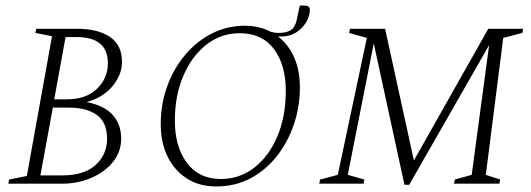

<svg xmlns="http://www.w3.org/2000/svg" viewBox="-20 -664 1921 694"><path d="M10 0 13 -15 77 -28 168 -533 108 -545 111 -560H258Q334 -560 377.5 -530.5Q421 -501 421 -440Q421 -395 387.5 -353.5Q354 -312 293 -295Q356 -283 387 -249Q418 -215 418 -163Q418 -116 389 -79.5Q360 -43 311 -21.5Q262 0 203 0ZM257 -530H217L176 -305H221Q292 -305 331 -343.5Q370 -382 370 -435Q370 -530 257 -530ZM230 -275H171L126 -30H204Q285 -30 326 -68Q367 -106 367 -162Q367 -222 330 -248.5Q293 -275 230 -275Z M761 10Q701 10 656 -18.5Q611 -47 586 -97.5Q561 -148 561 -215Q561 -288 584.5 -352.5Q608 -417 650 -466.5Q692 -516 747 -543.5Q802 -571 865 -571Q917 -571 959 -549Q974 -545 987 -545Q1015 -545 1031 -555Q1047 -565 1053 -594L1063 -641L1065 -644H1080Q1100 -644 1100 -629Q1100 -606 1086.5 -583.5Q1073 -561 1050 -546.5Q1027 -532 996 -532Q990 -532 985 -532Q1023 -503 1043.5 -456Q1064 -409 1064 -348Q1064 -279 1042.5 -215Q1021 -151 981 -100Q941 -49 885.5 -19.5Q830 10 761 10ZM778 -17Q846 -17 899 -58Q952 -99 982.5 -171Q1013 -243 1013 -336Q1013 -430 970 -487Q927 -544 846 -544Q779 -544 726 -502.5Q673 -461 642.5 -389.5Q612 -318 612 -228Q612 -134 655.5 -75.5Q699 -17 778 -17Z M1134 0 1137 -15 1201 -32 1306 -527 1242 -545 1245 -560H1372L1476 -84L1745 -560H1871L1868 -545L1799 -527L1736 -32L1788 -15L1785 0H1621L1624 -15L1685 -32L1748 -501L1459 4H1442L1331 -507L1237 -32L1297 -15L1294 0Z"/></svg>

Font: Spectral SC ExtraLight
Style: Italic
Weight: 275
Italic angle: -10°
Designer: Jean-Baptiste Levee
Foundry: Production Type
Version: Version 2.001